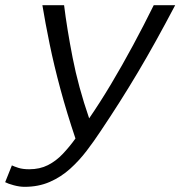

<svg xmlns="http://www.w3.org/2000/svg" viewBox="-40 -713 698 743"><path d="M55 10Q36 10 13.5 4Q-9 -2 -20 -8L6 -73Q14 -69 31 -63.5Q48 -58 73 -58Q114 -58 145.5 -74Q177 -90 203 -117.5Q229 -145 252 -177Q219 -275 194 -367.5Q169 -460 152 -543Q135 -626 124 -693H208Q219 -603 241 -490Q263 -377 305 -255Q347 -316 390 -388Q433 -460 475 -538Q517 -616 555 -693H638Q599 -619 563.5 -555Q528 -491 493.5 -433Q459 -375 423.5 -319Q388 -263 349 -205Q324 -167 295 -129Q266 -91 231 -59.5Q196 -28 152.5 -9Q109 10 55 10Z"/></svg>

Font: Ubuntu Sans
Style: Italic
Weight: 400
Italic angle: -13.5°
Designer: Dalton Maag Ltd
Foundry: Dalton Maag Ltd
Version: Version 1.006